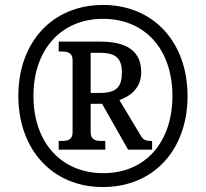

<svg xmlns="http://www.w3.org/2000/svg" viewBox="-20 -745 831 775"><path d="M395 10C600 10 737 -140 737 -357C737 -574 600 -725 396 -725C191 -725 54 -574 54 -358C54 -142 191 10 395 10ZM397 -46C229 -46 115 -168 115 -358C115 -544 226 -669 396 -669C566 -669 676 -545 676 -358C676 -172 568 -46 397 -46ZM217 -141H405V-176H392C367 -176 346 -180 346 -211V-326H392L497 -141H594V-176C565 -176 557 -181 545 -203L462 -341C506 -357 550 -389 550 -454C550 -536 495 -577 386 -577H217V-537H228C252 -537 273 -533 273 -502V-211C273 -180 252 -176 228 -176H217ZM385 -370H346V-532H382C447 -532 472 -510 472 -453C472 -396 452 -370 385 -370Z"/></svg>

Font: Noto Serif Bengali SemiCondensed ExtraBold
Style: Regular
Weight: 800
Width: 4
Designer: Juan Bruce, Universal Thirst, Indian Type Foundry and the Monotype Design Team.
Foundry: Monotype Imaging Inc.
Version: Version 2.003